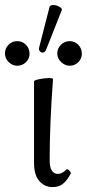

<svg xmlns="http://www.w3.org/2000/svg" viewBox="-82 -743 350 774"><path d="M104 -543Q100.1 -532.7 92 -531.2Q84 -529.8 78.6 -536.6Q73.2 -543.5 76.2 -553.2L118.2 -716.8Q122.1 -723.1 134 -722.7Q146 -722.2 158 -715.3Q169.9 -708.5 167 -702.1ZM-12.2 -478Q-31.7 -478 -46.9 -492.7Q-62 -507.3 -62 -527.8Q-62 -547.9 -47.6 -562.5Q-33.2 -577.1 -12.2 -577.1Q8.3 -577.1 22.7 -562.5Q37.1 -547.9 37.1 -525.9Q37.1 -506.3 22.5 -492.2Q7.8 -478 -12.2 -478ZM199.2 -478Q180.2 -478 164.6 -492.7Q148.9 -507.3 148.9 -527.8Q148.9 -547.9 163.6 -562.5Q178.2 -577.1 199.2 -577.1Q219.2 -577.1 233.6 -562.5Q248 -547.9 248 -525.9Q248 -506.8 233.6 -492.4Q219.2 -478 199.2 -478ZM129.9 11.2Q98.1 11.2 76.7 -12.9Q55.2 -37.1 55.2 -86.9V-415Q55.2 -419.4 75 -423.6Q94.7 -427.7 111.8 -428.2Q128.9 -428.7 131.8 -424.8Q118.2 -244.1 118.2 -97.2Q118.2 -42 151.9 -42Q168 -42 185.1 -59.1Q189.5 -63.5 197 -55.9Q204.6 -48.3 203.1 -43Q189 -16.6 172.6 -2.7Q156.2 11.2 129.9 11.2Z"/></svg>

Font: Junicode SmCond Light
Style: Regular
Weight: 300
Width: 4
Designer: Peter S. Baker
Version: Version 2.206